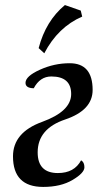

<svg xmlns="http://www.w3.org/2000/svg" viewBox="-20 -734 445 764"><path d="M151.9 9.8Q31.7 9.8 31.7 -111.8Q31.7 -207 147.5 -249Q263.2 -291 263.2 -359.9Q263.2 -429.7 184.1 -429.7Q139.2 -429.7 114.3 -382.8Q81.5 -383.3 81.5 -404.3Q81.5 -430.7 138.7 -456.5Q195.8 -482.4 257.3 -482.4Q348.6 -482.4 348.6 -376Q348.6 -295.4 239.3 -258.5Q129.9 -221.7 129.9 -127.9Q129.9 -45.4 210.4 -45.4Q275.9 -45.4 302.7 -96.2Q315.9 -88.4 315.9 -68.4Q315.9 -45.9 269 -18.1Q222.2 9.8 151.9 9.8ZM156.2 -522 133.8 -542.5Q162.1 -650.9 238.3 -713.9L301.3 -691.9L307.1 -668Q210.9 -626.5 156.2 -522Z"/></svg>

Font: Kelvinch
Style: Italic
Weight: 400
Italic angle: -10°
Designer: Paul James Miller
Foundry: High-Logic / Made with FontCreator
Version: Version 3.40;July 22, 2017;FontCreator 11.0.0.2388 64-bit